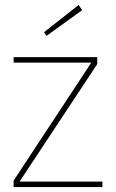

<svg xmlns="http://www.w3.org/2000/svg" viewBox="-20 -756 469 776"><path d="M35 0V-26L349 -503H35V-525H373V-497L59 -22H394V0ZM168 -611 158 -626 298 -736 312 -715Z"/></svg>

Font: Mach Thin
Style: Regular
Weight: 250
Version: Version 1.002